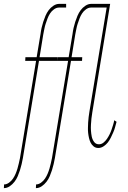

<svg xmlns="http://www.w3.org/2000/svg" viewBox="-41 -755 661 990"><path d="M-21 215 -20 196Q-7 196 5.5 187Q18 178 26 166Q34 154 39.5 141Q45 128 49 114.5Q53 101 56 87.5Q59 74 62 60L145 -441H89L90 -460H148L168 -580Q170 -596 173.5 -611.5Q177 -627 182 -642.5Q187 -658 193.5 -673.5Q200 -689 210 -702.5Q220 -716 234.5 -725.5Q249 -735 264 -735H300V-716H263Q250 -716 237.5 -707Q225 -698 217 -685.5Q209 -673 204 -659.5Q199 -646 194.5 -632.5Q190 -619 187.5 -605Q185 -591 182 -577L163 -460H254V-441H160L77 60Q74 76 70.5 91.5Q67 107 62 122.5Q57 138 50.5 153.5Q44 169 33.5 182.5Q23 196 9 205.5Q-5 215 -21 215ZM144 215 145 196Q158 196 170.5 187Q183 178 191 166Q199 154 204.5 141Q210 128 214 114.5Q218 101 221 87.5Q224 74 227 60L310 -441H254L255 -460H313L333 -580Q335 -596 338.5 -611.5Q342 -627 347 -642.5Q352 -658 358.5 -673.5Q365 -689 375 -702.5Q385 -716 399.5 -725.5Q414 -735 429 -735H465V-716H428Q415 -716 402.5 -707Q390 -698 382 -685.5Q374 -673 369 -659.5Q364 -646 359.5 -632.5Q355 -619 352.5 -605Q350 -591 347 -577L328 -460H383L382 -441H325L242 60Q239 76 235.5 91.5Q232 107 227 122.5Q222 138 215.5 153.5Q209 169 198.5 182.5Q188 196 174 205.5Q160 215 144 215ZM466 8Q452 8 442 0Q432 -8 426.5 -19Q421 -30 418 -43Q415 -56 413.5 -69.5Q412 -83 412.5 -96.5Q413 -110 413.5 -123.5Q414 -137 416 -151Q418 -165 420 -179L509 -716H427L428 -735H527L435 -176Q432 -160 430.5 -144Q429 -128 428 -112.5Q427 -97 428 -81.5Q429 -66 432 -51Q435 -36 444 -23.5Q453 -11 469 -11Q482 -11 492.5 -19.5Q503 -28 510.5 -39Q518 -50 524 -62Q530 -74 534 -86Q538 -98 542 -110.5Q546 -123 548 -135L560 -127Q556 -113 552.5 -99.5Q549 -86 543 -72.5Q537 -59 530.5 -45.5Q524 -32 515 -20.5Q506 -9 493 -0.5Q480 8 466 8Z"/></svg>

Font: Iosevka Thin Extended
Style: Italic
Weight: 100
Width: 7
Italic angle: -9°
Monospace: yes
Designer: Belleve Invis
Foundry: Belleve Invis
Version: Version 32.5.0; ttfautohint (v1.8.4)